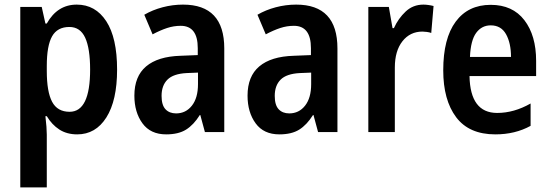

<svg xmlns="http://www.w3.org/2000/svg" viewBox="-20 -666 2383 833"><path d="M313 -646Q394 -646 441 -574Q488 -502 488 -364Q488 -230 441.5 -156.5Q395 -83 315 -83Q270 -83 237.5 -104Q205 -125 183 -162H177Q180 -137 181.5 -116.5Q183 -96 183 -82V147H68V-636H161L177 -564H183Q229 -646 313 -646ZM281 -549Q229 -549 206 -508.5Q183 -468 183 -380V-358Q183 -268 206 -224.5Q229 -181 282 -181Q371 -181 371 -364Q371 -456 349.5 -502.5Q328 -549 281 -549Z M774 -646Q953 -646 953 -456V-93H869L849 -167H847Q820 -124 787 -103.5Q754 -83 701 -83Q633 -83 598 -131Q563 -179 563 -251Q563 -335 614 -378Q665 -421 763 -424L838 -427V-457Q838 -554 764 -554Q734 -554 705 -544.5Q676 -535 642 -517L606 -602Q642 -623 685.5 -634.5Q729 -646 774 -646ZM790 -349Q732 -346 706.5 -320.5Q681 -295 681 -250Q681 -210 698 -192Q715 -174 744 -174Q786 -174 812.5 -207.5Q839 -241 839 -301V-351Z M1265 -646Q1444 -646 1444 -456V-93H1360L1340 -167H1338Q1311 -124 1278 -103.5Q1245 -83 1192 -83Q1124 -83 1089 -131Q1054 -179 1054 -251Q1054 -335 1105 -378Q1156 -421 1254 -424L1329 -427V-457Q1329 -554 1255 -554Q1225 -554 1196 -544.5Q1167 -535 1133 -517L1097 -602Q1133 -623 1176.5 -634.5Q1220 -646 1265 -646ZM1281 -349Q1223 -346 1197.5 -320.5Q1172 -295 1172 -250Q1172 -210 1189 -192Q1206 -174 1235 -174Q1277 -174 1303.5 -207.5Q1330 -241 1330 -301V-351Z M1817 -646Q1826 -646 1837.5 -644.5Q1849 -643 1861 -640L1851 -523Q1843 -526 1831.5 -527.5Q1820 -529 1813 -529Q1759 -529 1726 -487Q1693 -445 1693 -373V-93H1578V-636H1667L1683 -544H1689Q1708 -586 1740 -616Q1772 -646 1817 -646Z M2109 -645Q2204 -645 2255 -578.5Q2306 -512 2306 -402V-336H2017Q2020 -176 2137 -176Q2210 -176 2282 -217V-120Q2215 -83 2129 -83Q2015 -83 1959 -157.5Q1903 -232 1903 -361Q1903 -499 1957 -572Q2011 -645 2109 -645ZM2109 -556Q2070 -556 2046 -523.5Q2022 -491 2019 -419H2197Q2197 -479 2175.5 -517.5Q2154 -556 2109 -556Z"/></svg>

Font: Noto Sans Kannada UI Condensed SemiBold
Style: Regular
Weight: 600
Width: 3
Designer: Jelle Bosma - Monotype Design Team
Foundry: Monotype Imaging Inc.
Version: Version 2.005; ttfautohint (v1.8.4.7-5d5b)